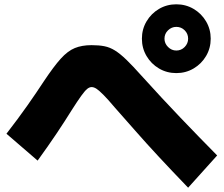

<svg xmlns="http://www.w3.org/2000/svg" viewBox="-20 -845 1040 893"><path d="M800 -505Q756 -505 719.5 -526.5Q683 -548 661.5 -584.5Q640 -621 640 -665Q640 -709 661.5 -745.5Q683 -782 719.5 -803.5Q756 -825 800 -825Q844 -825 880.5 -803.5Q917 -782 938.5 -745.5Q960 -709 960 -665Q960 -621 938.5 -584.5Q917 -548 880.5 -526.5Q844 -505 800 -505ZM800 -610Q823 -610 839 -626.5Q855 -643 855 -665Q855 -688 839 -704Q823 -720 800 -720Q778 -720 761.5 -704Q745 -688 745 -665Q745 -643 761.5 -626.5Q778 -610 800 -610ZM855 28Q778 -52 718.5 -116Q659 -180 610 -236Q561 -292 513 -346Q481 -384 461 -404Q441 -424 429 -432Q417 -440 406 -440Q396 -440 385.5 -431.5Q375 -423 358 -399.5Q341 -376 313 -332Q282 -282 244.5 -226Q207 -170 155 -98L10 -223Q65 -294 107.5 -354.5Q150 -415 184 -467Q230 -536 262.5 -572Q295 -608 328 -621.5Q361 -635 406 -635Q440 -635 465.5 -630Q491 -625 515 -610Q539 -595 568 -567Q597 -539 638 -493Q733 -388 819 -298Q905 -208 990 -122Z"/></svg>

Font: M PLUS 1 Black
Style: Regular
Weight: 900
Designer: Coji Morishita
Foundry: UNDERFOREST DESIGN
Version: Version 1.001